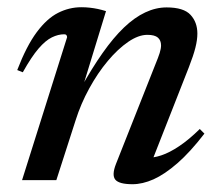

<svg xmlns="http://www.w3.org/2000/svg" viewBox="-20 -486 592 518"><path d="M41.5 -291 26.5 -297Q51.5 -362 79 -399Q106.5 -436 136.5 -451.2Q166.5 -466.5 199.5 -466.5Q212 -466.5 222.8 -465.2Q233.5 -464 244 -461.8Q254.5 -459.5 266 -456L201 -244L196.5 -245.5Q227.5 -301.5 256.8 -343Q286 -384.5 314.5 -411.8Q343 -439 371.8 -452.5Q400.5 -466 429.5 -466Q475.5 -466 494 -446Q512.5 -426 512.5 -395.5Q512.5 -378.5 507.2 -357.5Q502 -336.5 489.5 -304.5L385 -38.5L375 -60.5Q393 -59.5 415 -66.8Q437 -74 463.2 -91.5Q489.5 -109 519 -138L531.5 -125.5Q493 -75.5 458.5 -45.5Q424 -15.5 394.2 -2.2Q364.5 11 337.5 11Q301.5 11 291.2 -1.2Q281 -13.5 293 -44L398.5 -310.5Q407 -331 410.8 -343Q414.5 -355 414.5 -363.5Q414.5 -377 406 -384.5Q397.5 -392 377.5 -392Q353.5 -392 325.8 -373Q298 -354 270.8 -321.5Q243.5 -289 220.8 -247.5Q198 -206 184 -161.5L132 0H39.5L161 -385.5Q161 -389 159.2 -391.2Q157.5 -393.5 153 -393.5Q137 -393.5 120 -385.2Q103 -377 84 -355Q65 -333 41.5 -291Z"/></svg>

Font: Newsreader 36pt Medium
Style: Italic
Weight: 500
Italic angle: -17°
Designer: Hugues Gentile
Foundry: Production Type
Version: Version 1.003